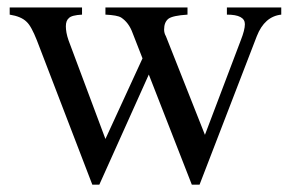

<svg xmlns="http://www.w3.org/2000/svg" viewBox="-20 -486 792 521"><path d="M230.5 15.1 80.1 -376.5Q72.8 -395 65.9 -407.7Q59.1 -420.4 52.2 -426.8Q37.6 -441.4 6.3 -446.3V-465.8H202.6V-446.3Q174.3 -444.8 167 -437Q158.7 -430.2 158.7 -414.6Q158.7 -406.7 160.4 -397.2Q162.1 -387.7 166 -376.5L266.1 -108.9L366.7 -327.6L339.8 -396.5Q329.6 -424.8 308.6 -438.5Q298.3 -444.8 266.1 -446.3V-465.8H488.8V-446.3Q448.7 -443.8 437 -435.1Q425.3 -425.8 425.3 -405.8Q425.3 -396 430.2 -387.7L536.1 -120.1L633.3 -376.5Q644.5 -404.8 644.5 -420.4Q644.5 -446.3 595.7 -446.3V-465.8H743.2V-446.3Q697.8 -441.4 676.8 -387.7L521.5 15.1H500.5L383.8 -283.7L249.5 15.1Z"/></svg>

Font: Nuosu SIL
Style: Regular
Weight: 400
Designer: Peter Constable, Alex Kotlar, Peter Martin
Foundry: SIL International
Version: Version 2.300